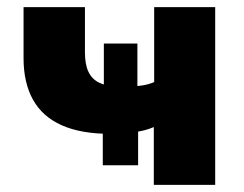

<svg xmlns="http://www.w3.org/2000/svg" viewBox="-20 -518 684 538"><path d="M411 0V-162Q395 -155 376 -151Q357 -147 339 -145L367 -170V-55H268V-170L288 -143Q207 -143 153 -167Q99 -191 72.5 -238.5Q46 -286 46 -355V-498H218V-372Q218 -337 228 -316.5Q238 -296 257.5 -286.5Q277 -277 305 -276L271 -258V-396H365V-258L347 -276Q365 -276 381.5 -279Q398 -282 412 -288V-498H583V0Z"/></svg>

Font: Nunito Sans 10pt SemiCondensed Black
Style: Regular
Weight: 900
Width: 4
Designer: Vernon Adams
Foundry: Vernon Adams
Version: Version 3.101;gftools[0.9.27]